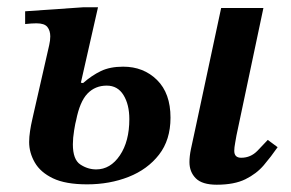

<svg xmlns="http://www.w3.org/2000/svg" viewBox="-20 -496 798 527"><path d="M219 10Q160 10 125.5 -6.5Q91 -23 75.5 -50Q60 -77 60 -106Q60 -120 62.5 -136.5Q65 -153 68 -165.5Q71 -178 71 -179L115 -372Q118 -385 118 -396Q118 -412 110 -422Q102 -432 80 -432Q74 -432 66 -431.5Q58 -431 49 -430V-465L208 -476H249L202 -269L208 -268Q232 -289 257 -301Q282 -313 318 -313Q374 -313 411 -276.5Q448 -240 448 -173Q448 -112 416.5 -71.5Q385 -31 333 -10.5Q281 10 219 10ZM575 11Q535 11 517.5 -6.5Q500 -24 500 -51Q500 -67 504 -86.5Q508 -106 516 -142L587 -474H703L629 -124Q628 -117 625.5 -104Q623 -91 623 -82Q623 -63 642 -63Q668 -63 686.5 -82Q705 -101 715 -112L742 -92Q724 -66 704 -42.5Q684 -19 653.5 -4Q623 11 575 11ZM244 -31Q283 -31 309 -69.5Q335 -108 335 -169Q335 -209 319 -235Q303 -261 273 -261Q241 -261 220 -239Q199 -217 189 -166Q187 -160 183.5 -138.5Q180 -117 180 -100Q180 -58 200.5 -44.5Q221 -31 244 -31Z"/></svg>

Font: STIX Two Text SemiBold
Style: Italic
Weight: 600
Italic angle: -12°
Designer: Ross Mills, John Hudson & Paul Hanslow, Tiro Typeworks Ltd; with prior portions MicroPress Inc. and Coen Hoffman, Elsevi
Foundry: Tiro Typeworks Ltd
Version: Version 2.13 b171